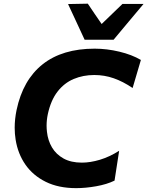

<svg xmlns="http://www.w3.org/2000/svg" viewBox="-20 -986 782 1020"><path d="M384.5 13.5Q291 13.5 223.2 -20Q155.5 -53.5 115.2 -111.2Q75 -169 63 -244Q58 -275 58 -307.5Q58 -353 68 -401.5Q101.5 -561 206.2 -644.2Q311 -727.5 483 -727.5Q547.5 -727.5 614.2 -711.5Q681 -695.5 728.5 -667.5L684.5 -518.5Q633.5 -553 584.2 -570.2Q535 -587.5 480.5 -587.5Q422 -587.5 371.8 -566.5Q321.5 -545.5 285.8 -499.5Q250 -453.5 234 -379.5Q227.5 -348.5 227.5 -318.5Q227.5 -302 229.5 -285.5Q234.5 -239.5 256.2 -202.8Q278 -166 317.5 -144Q357 -122 415 -122Q459.5 -122 510.5 -137.2Q561.5 -152.5 613 -185L588.5 -26.5Q547.5 -6.5 491 3.5Q434.5 13.5 384.5 13.5ZM429.5 -775Q407.5 -823 385.5 -870Q363.5 -917.5 341.5 -964.5L446.5 -966.5Q464 -939.5 482.5 -913Q501 -886 520 -858.5Q548 -885.5 575.5 -912L630.5 -965H742.5Q702 -917 662.8 -870Q623.5 -823 583.5 -775Z"/></svg>

Font: Heraclito
Style: Bold Italic
Weight: 700
Italic angle: -12°
Designer: Kostas Bartsokas (font) & Cristiano Sobral (main changes)
Foundry: Kostas Bartsokas (font) & Cristiano Sobral (main changes)
Version: Version 1.00;July 8, 2020;FontCreator 13.0.0.2655 64-bit